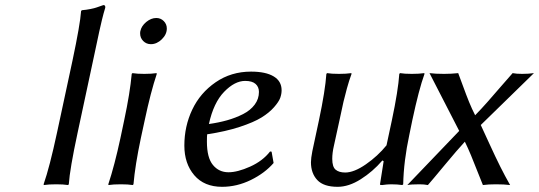

<svg xmlns="http://www.w3.org/2000/svg" viewBox="-20 -718 2100 748"><path d="M202.1 -201.2 262.2 -481Q292.5 -624 295.9 -674.8L298.8 -678.2Q316.9 -679.7 332.5 -682.9Q348.1 -686 356.4 -689Q364.7 -691.9 382.8 -698.2Q390.1 -698.2 390.1 -690.9V-688Q383.3 -666 377 -639.9Q370.6 -613.8 366.7 -595.2Q362.8 -576.7 356.2 -545.9Q349.6 -515.1 346.2 -499L282.2 -200.2Q252 -59.6 248 0L245.1 2.9Q227.1 0 199.2 0Q168.9 0 150.9 2.9L149.9 0Q173.3 -66.9 202.1 -201.2Z M526.9 -597.2Q531.2 -617.2 550 -632.6Q568.8 -647.9 588.9 -647.9Q606 -647.9 617.9 -636Q629.9 -624 629.9 -606.9Q629.9 -584 610.4 -564.9Q590.8 -545.9 567.9 -545.9Q550.3 -545.9 538.1 -558.1Q525.9 -570.3 525.9 -587.9Q525.9 -594.2 526.9 -597.2ZM449.2 -180.2 463.9 -250Q486.3 -355 493.2 -430.2L496.1 -433.1Q513.2 -430.2 542 -430.2Q570.3 -430.2 589.8 -433.1L590.8 -430.2Q566.9 -358.4 543.9 -250L528.8 -180.2Q506.3 -73.7 500 0L497.1 2.9Q479 0 451.2 0Q420.9 0 402.8 2.9L401.9 0Q426.3 -73.7 449.2 -180.2Z M787.1 -194.8Q786.1 -188 786.1 -166Q786.1 -103.5 809.6 -75.2Q833 -46.9 870.1 -46.9Q905.3 -46.9 954.3 -68.8Q1003.4 -90.8 1032.2 -127.9L1038.1 -127L1045.9 -83Q1011.7 -43.5 957.3 -16.8Q902.8 9.8 845.2 9.8Q775.4 9.8 736.8 -35.4Q698.2 -80.6 698.2 -150.9Q698.2 -226.1 729 -291Q759.8 -356 820.1 -397.5Q880.4 -439 958 -439Q1015.1 -439 1046.1 -420.4Q1077.1 -401.9 1077.1 -366.2Q1077.1 -352.1 1071.8 -336.9Q1066.4 -321.8 1047.6 -300.3Q1028.8 -278.8 998.8 -260.3Q968.8 -241.7 913.8 -223.6Q858.9 -205.6 787.1 -194.8ZM988.8 -359.9Q988.8 -379.4 975.6 -391.1Q962.4 -402.8 935.1 -402.8Q894.5 -402.8 853.3 -360.4Q812 -317.9 793.9 -234.9Q832 -240.2 865 -249.5Q897.9 -258.8 926.8 -273.4Q955.6 -288.1 972.2 -310.3Q988.8 -332.5 988.8 -359.9Z M1470.7 -92.8 1468.8 -91.8Q1432.1 -49.3 1385.5 -19.8Q1338.9 9.8 1295.4 9.8Q1240.7 9.8 1216.1 -16.6Q1191.4 -43 1191.4 -85.9Q1191.4 -101.1 1196.8 -128.9L1222.7 -250Q1247.1 -365.2 1251.5 -430.2L1254.4 -433.1Q1271 -430.2 1300.8 -430.2Q1328.6 -430.2 1348.6 -433.1L1349.6 -430.2Q1340.3 -405.3 1331.5 -373.5Q1322.8 -341.8 1318.1 -321.3Q1313.5 -300.8 1302.7 -250L1280.8 -149.9Q1274.4 -122.6 1274.4 -99.1Q1274.4 -67.9 1287.6 -56.9Q1300.8 -45.9 1324.7 -45.9Q1359.4 -45.9 1405.5 -77.9Q1451.7 -109.9 1485.8 -151.9L1506.8 -250Q1531.2 -365.2 1535.6 -430.2L1538.6 -433.1Q1555.2 -430.2 1584.5 -430.2Q1612.8 -430.2 1632.8 -433.1L1633.8 -430.2Q1611.8 -369.1 1586.4 -250L1574.7 -192.9Q1552.7 -90.8 1550.8 0L1547.4 2.9Q1527.8 0 1503.4 0Q1488.8 0 1468.8 2.9Q1460.4 2.9 1460.4 1V0L1474.6 -89.8Z M1769 -208 1653.3 -433.1Q1675.8 -430.2 1710 -430.2Q1737.8 -430.2 1765.1 -433.1Q1771.5 -416.5 1784.2 -381.6Q1796.9 -346.7 1807.6 -320.3Q1818.4 -293.9 1831.1 -269Q1855 -293.5 1878.7 -320.3Q1902.3 -347.2 1931.6 -381.1Q1960.9 -415 1977.1 -433.1Q1991.7 -430.2 2014.2 -430.2Q2038.6 -430.2 2060.1 -433.1L1853 -231Q1861.8 -212.4 1886.2 -158.9Q1910.6 -105.5 1929 -68.8Q1947.3 -32.2 1967.3 2.9Q1944.8 0 1912.1 0Q1882.3 0 1861.3 2.9Q1853 -16.6 1839.8 -50.8Q1826.7 -85 1814.9 -113Q1803.2 -141.1 1791 -166Q1761.7 -134.3 1713.1 -75.7Q1664.6 -17.1 1647 2.9Q1632.3 0 1614.3 0Q1581.5 0 1566.9 2.9Z"/></svg>

Font: Linear Smooth
Style: Italic
Weight: 400
Designer: Philipp H. Poll, Flanker
Foundry: Philipp H. Poll, reworked by Flanker
Version: Version 1.061 | FøM Fix